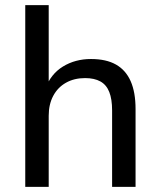

<svg xmlns="http://www.w3.org/2000/svg" viewBox="-20 -725 623 745"><path d="M78 0V-705H169V-381H156Q177 -438 224.5 -467Q272 -496 333 -496Q392 -496 430 -474.5Q468 -453 487 -410Q506 -367 506 -302V0H415V-297Q415 -340 404 -368Q393 -396 369.5 -409Q346 -422 310 -422Q268 -422 236 -404Q204 -386 186.5 -353Q169 -320 169 -276V0Z"/></svg>

Font: Nunito Sans 12pt Medium
Style: Regular
Weight: 500
Designer: Vernon Adams
Foundry: Vernon Adams
Version: Version 3.101;gftools[0.9.27]